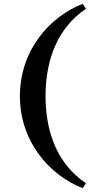

<svg xmlns="http://www.w3.org/2000/svg" viewBox="-20 -764 480 1003"><path d="M84 -262C84 -26 236 150 412 219L429 193C286 98 218 -64 218 -262C218 -460 286 -622 429 -718L412 -744C236 -675 84 -499 84 -262Z"/></svg>

Font: Coconat Demi
Style: Regular
Weight: 400
Designer: Sara Lavazza
Foundry: Collletttivo
Version: Version 1.000;Glyphs 3.2 (3217)